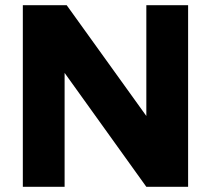

<svg xmlns="http://www.w3.org/2000/svg" viewBox="-20 -720 813 740"><path d="M68 0V-700H237L544 -273V-700H705V0H544L229 -439V0Z"/></svg>

Font: Figtree ExtraBold
Style: Regular
Weight: 800
Designer: Erik Kennedy
Foundry: Erik Kennedy
Version: Version 2.002